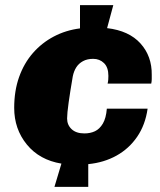

<svg xmlns="http://www.w3.org/2000/svg" viewBox="-20 -714 620 744"><path d="M191 10 218 -80Q133 -94 84 -154Q35 -214 35 -296Q35 -362 54 -415.5Q73 -469 107.5 -508.5Q142 -548 188.5 -572.5Q235 -597 290 -604V-694H419L395 -605Q480 -595 524.5 -545.5Q569 -496 568 -424Q568 -416 568 -407.5Q568 -399 566 -390H397Q399 -398 399.5 -405.5Q400 -413 400 -420Q400 -453 383 -469.5Q366 -486 341 -486Q318 -486 301.5 -477Q285 -468 275.5 -453Q266 -438 262 -418Q252 -360 246 -317Q240 -274 240 -255Q240 -230 257.5 -213.5Q275 -197 307 -197Q330 -197 348 -205.5Q366 -214 378.5 -235Q391 -256 394 -293H552Q543 -230 511.5 -184Q480 -138 431.5 -111Q383 -84 322 -78V10Z"/></svg>

Font: Chivo Medium Black
Style: Italic
Weight: 900
Italic angle: -8.05°
Version: Version 2.002